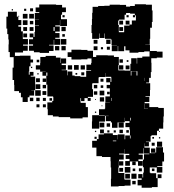

<svg xmlns="http://www.w3.org/2000/svg" viewBox="-20 -717 815 900"><path d="M744 -2H749V40H741V62H717V66H741V92H715V68H682V92H685V95H712V118H719V160H692V163H644V152H625V126H644V119H628V99H648V115H651V92H654V67H650V31H655V6H680V3H654V-22H652V3H630V8H649V30H629V38H649V60H627V40H589V60H567V38H587V28H569V10H586V4H563V-18H562V3H538V7H560V31H538V39H537V68H535V94H563V123H564V125H592V153H564V155H536V157H500V121H501V68H499V39H498V19H458V15H432V-25H412V-57H434V-65H442V-87H467V-92H509V-84H531V-64H532V-87H564V-64H567V-82H589V-68H592V-82H589V-110H587V-121H568V-141H587V-149H566V-165H565V-144H536V-143H531V-118H505V-143H500V-149H476V-173H489V-174H472V-147H445V-114H411V-148H412V-177H444V-175H471V-177H444V-205H471V-208H473V-236H495V-237H474V-265H495V-303H480V-319H496V-331H478V-351H498V-333H502V-354H501V-357H474V-375H473V-356H445V-354H442V-327H414V-325H412V-299H416V-263H392V-258H405V-244H391V-257H376V-243H360V-257H357V-241H358V-235H382V-215H392V-167H367V-162H309V-168H255V-171H228V-177H204V-205H202V-237H225V-244H230V-262H229V-265H202V-320H197V-362H202V-377H197V-362H179V-380H194V-381H168V-391H148V-411H168V-421H169V-450H194V-455H242V-447H264V-422H266V-443H290V-419H269V-412H289V-390H269V-388H295V-364H297V-382H319V-363H330V-360H357V-357H384V-385H407V-388H385V-414H407V-422H409V-443H390V-439H361V-438H315V-450H297V-472H315V-484H361V-483H390V-479H416V-450H431V-458H485V-457H514V-450H537V-412H535V-387H564V-386H591V-418H595V-444H621V-419H623V-446H647V-452H681V-476H656V-473H629V-470H587V-481H568V-500H562V-477H534V-501H532V-477H504V-505H528V-506H503V-532H499V-535H472V-560H470V-539H446V-560H444V-535H412V-562H409V-600H411V-628H412V-657H414V-685H440V-689H469V-690H494V-695H542V-694H571V-686H590V-689H612V-697H664V-695H692V-668H695V-614H692V-587H684V-535H682V-507H661V-506H683V-478H715V-475H742V-447H715V-444H689V-423H690V-379H687V-352H679V-330H665V-327H684V-295H683V-266H662V-263H680V-239H658V-233H680V-215H722V-211H748V-171H746V-143H745V-114H725V-104H716V-83H690V-79H686V-53H664V-51H678V-31H658V-45H657V-25H682V1H707V-1H688V-21H708V-2H712V-27H744ZM166 -472H139V-479H116V-503H135V-509H116V-533H135V-542H119V-560H137V-544H142V-567H144V-595H163V-597H144V-625H163V-626H143V-656H164V-660H147V-682H164V-696H243V-694H271V-682H289V-660H271V-648H266V-627H294V-595H262V-623H261V-598H239V-593H260V-569H239V-562H259V-540H239V-535H262V-507H234V-530H232V-507H210V-504H231V-478H210V-469H166ZM121 -678H135V-664H121ZM93 -676H103V-666H93ZM35 -674H41V-668H35ZM145 -358V-294H127V-293H140V-269H118V-261H110V-239H86V-261H78V-282H69V-290H47V-319H46V-342H39V-400H44V-449H26V-473H20V-509H21V-532H19V-557H14V-583H10V-639H17V-662H59V-639H66V-623H80V-599H66V-592H79V-570H87V-534H111V-508H88V-503H110V-479H88V-471H50V-455H73V-456H123V-438H135V-424H123V-406H117V-382H115V-367H119V-380H137V-362H124V-358ZM590 -653V-656H571V-648H564V-625H538V-621H534V-600H537V-566H562V-597H587V-602H598V-621H617V-645H613V-636H603V-646H612V-653ZM87 -652H109V-630H87ZM117 -652H139V-630H117ZM283 -646V-636H273V-646ZM573 -646H583V-636H573ZM66 -643H70V-639H66ZM87 -622H109V-600H87ZM557 -602H539V-620H557ZM569 -602V-620H587V-602ZM120 -603V-619H136V-603ZM268 -591H288V-571H268ZM89 -590H107V-572H89ZM137 -572H119V-590H137ZM236 -590H231V-572H236ZM557 -572H539V-590H557ZM107 -542H89V-560H107ZM284 -557V-545H272V-557ZM265 -534H291V-508H265ZM478 -531H498V-511H478ZM419 -530H437V-512H419ZM258 -501V-481H238V-501ZM288 -501V-481H268V-501ZM437 -482H419V-500H437ZM495 -498V-484H481V-498ZM453 -486V-496H463V-486ZM540 -423V-439H556V-423ZM164 -437V-425H152V-437ZM574 -427V-435H582V-427ZM327 -412H349V-390H327ZM298 -391V-411H318V-391ZM358 -411H378V-391H358ZM558 -391H538V-411H558ZM587 -392H569V-410H587ZM131 -404V-398H125V-404ZM620 -383V-384H593V-363H596V-383H620V-363H624V-383ZM375 -378V-364H361V-378ZM342 -375V-367H334V-375ZM155 -368V-374H161V-368ZM656 -338H657V-352H656ZM167 -332H149V-350H167ZM180 -349H196V-333H180ZM451 -348H465V-334H451ZM169 -300H147V-322H169ZM196 -303H180V-319H196ZM420 -319H436V-303H420ZM464 -317V-305H452V-317ZM171 -268H145V-294H171ZM469 -270H447V-292H469ZM197 -272H179V-290H197ZM436 -273H420V-289H436ZM482 -275V-287H494V-275ZM448 -261H468V-241H448ZM136 -243H120V-259H136ZM166 -243H150V-259H166ZM195 -244H181V-258H195ZM502 -244H504V-258H502ZM212 -245V-257H224V-245ZM426 -249V-253H430V-249ZM655 -231V-208H674V-209H656V-231ZM165 -214H151V-228H165ZM195 -214H181V-228H195ZM460 -223V-219H456V-223ZM431 -188H425V-194H431ZM593 -152V-165H590V-152ZM560 -143V-119H536V-143ZM447 -142H469V-120H447ZM480 -139H496V-123H480ZM449 -92V-110H467V-92ZM540 -93V-109H556V-93ZM572 -95V-107H584V-95ZM493 -106V-96H483V-106ZM513 -96V-106H523V-96ZM425 -98V-104H431V-98ZM726 -99V-103H730V-99ZM433 -66H423V-76H433ZM694 -67V-75H702V-67ZM731 -68H725V-74H731ZM509 -58V-55H525V-58ZM740 -29H716V-53H740ZM705 -34H691V-48H705ZM558 39V59H538V39ZM600 41H616V57H600ZM565 66H591V92H565ZM557 70V88H539V70ZM631 86V72H645V86ZM614 73V85H602V73ZM704 73V85H692V73ZM620 121H596V97H620ZM589 98V120H567V98ZM719 100H737V118H719ZM616 147H600V131H616Z"/></svg>

Font: Rubik-Storm
Style: Regular
Weight: 400
Designer: NaN (generative design), Hubert & Fischer (Rubik source font outlines)
Foundry: NaN, Hubert & Fischer
Version: Version 1.000